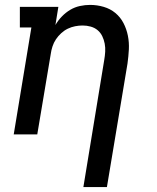

<svg xmlns="http://www.w3.org/2000/svg" viewBox="-20 -548 640 783"><path d="M320 215 405 -303Q408 -320 409 -337Q410 -354 407 -370Q404 -386 397 -400.5Q390 -415 378 -425Q366 -435 350 -439.5Q334 -444 317 -444Q302 -444 286.5 -441Q271 -438 256.5 -431Q242 -424 229.5 -412.5Q217 -401 208 -387.5Q199 -374 194 -358.5Q189 -343 187 -328L132 0H36L108 -436H61V-520H218L206 -446Q217 -465 232.5 -481Q248 -497 266.5 -508Q285 -519 306 -523.5Q327 -528 347 -528Q376 -528 403 -520Q430 -512 450.5 -495Q471 -478 483.5 -454Q496 -430 501.5 -402.5Q507 -375 505.5 -346.5Q504 -318 500 -289L416 215Z"/></svg>

Font: Iosevka Etoile Medium Oblique
Style: Regular
Weight: 500
Italic angle: -9°
Designer: Belleve Invis
Foundry: Belleve Invis
Version: Version 15.5.2; ttfautohint (v1.8.4)